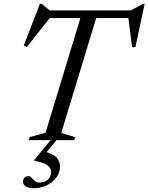

<svg xmlns="http://www.w3.org/2000/svg" viewBox="-20 -740 784 1014"><path d="M697.5 -644.5H191L249.5 -654L121.5 -491L105.5 -499.5L191 -720H199.5L252 -677L215 -685H699L656 -677L735.5 -720H744L695 -491H677.5L657 -653ZM409 -659.5H492.5L303.5 -37.5L376.5 -16L372 0H132L137 -16L220.5 -38.5ZM158 254Q127 254 114 243Q101 232 101 219Q101 207 108.8 198.5Q116.5 190 130.5 190Q140.5 190 147 198.5Q153.5 207 162.8 215.5Q172 224 188.5 224Q215.5 224 232.8 208.2Q250 192.5 250 168Q250 147.5 230.5 132.8Q211 118 161 109L163 102.5L263 -19H294L197 99L212 60Q262 72 279.5 92.8Q297 113.5 297 138.5Q297 170 278.2 196.2Q259.5 222.5 228 238.2Q196.5 254 158 254Z"/></svg>

Font: Newsreader 36pt
Style: Italic
Weight: 400
Italic angle: -17°
Designer: Hugues Gentile
Foundry: Production Type
Version: Version 1.003